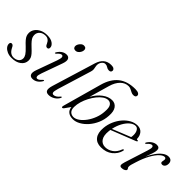

<svg xmlns="http://www.w3.org/2000/svg" viewBox="37 -1421 2130 2130"><g transform="rotate(45 1102.0 -356.0)"><path d="M151 -10.5Q188.5 -10.5 212.8 -30Q237 -49.5 237 -80.5Q237 -102.5 222 -126.5Q207 -150.5 162 -193Q129.5 -223 111.8 -244Q94 -265 87 -283.5Q80 -302 80 -324.5Q80.5 -359 101 -387.8Q121.5 -416.5 158 -434Q194.5 -451.5 243 -451.5Q301 -451.5 332.5 -428.2Q364 -405 364 -376.5Q364.5 -349.5 340.5 -349.5Q330 -349.5 322 -356.5Q314 -363.5 306.5 -382Q283 -434 234.5 -434Q192 -434 165.5 -410.5Q139 -387 139 -351.5Q139 -334.5 144.5 -318.5Q150 -302.5 166.5 -282.2Q183 -262 215.5 -231.5Q247.5 -202 265 -181.5Q282.5 -161 289.2 -143Q296 -125 295.5 -104.5Q294.5 -55 252 -23.2Q209.5 8.5 140.5 8.5Q101 8.5 71.2 -4.8Q41.5 -18 25 -38.5Q8.5 -59 8.5 -81Q8.5 -107.5 30 -107.5Q40.5 -107.5 49 -100Q57.5 -92.5 66 -73.5Q83.5 -39.5 105 -25Q126.5 -10.5 151 -10.5Z M584.5 -550Q565 -550 555.2 -561.5Q545.5 -573 547.5 -589.5Q549.5 -612 569 -635Q588.5 -658 613 -658Q633.5 -658 642.8 -646.5Q652 -635 649.5 -618.5Q647.5 -594.5 628.5 -572.2Q609.5 -550 584.5 -550ZM497 -106Q481.5 -62.5 485.8 -46Q490 -29.5 504.5 -29.5Q514.5 -29.5 527 -37Q539.5 -44.5 557.5 -65Q566.5 -74 571.5 -71.5Q577.5 -68.5 571 -56.5Q530.5 8.5 467 8.5Q434.5 8.5 423.8 -16Q413 -40.5 430.5 -89L517.5 -330Q534 -376.5 530.5 -394Q527 -411.5 511.5 -411.5Q501.5 -411.5 489 -404Q476.5 -396.5 458 -375.5Q449 -367 444 -369.5Q438.5 -372.5 445 -384Q487 -451 548.5 -451Q580 -451 591.5 -426.2Q603 -401.5 584 -349Z M979.5 -719.5Q1008 -719.5 1021.2 -709.5Q1034.5 -699.5 1034.5 -686Q1034.5 -657 1001.5 -657Q980.5 -657 963.8 -669.2Q947 -681.5 925 -681.5Q903 -681.5 885.5 -660Q868 -638.5 866.5 -612Q865.5 -595.5 869.2 -580.5Q873 -565.5 874.8 -548Q876.5 -530.5 869.5 -508L748.5 -113Q733.5 -63 738 -46.8Q742.5 -30.5 759.5 -30.5Q775 -30.5 792.8 -40.5Q810.5 -50.5 829 -74Q835.5 -81 840 -80Q847 -78 842 -66Q826 -33.5 792 -12.5Q758 8.5 720.5 8.5Q685.5 8.5 675.2 -15.5Q665 -39.5 681.5 -93.5L837 -603Q873 -719.5 979.5 -719.5Z M1125.5 -534 1058 -298.5Q1096 -367.5 1150.8 -409Q1205.5 -450.5 1262.5 -450.5Q1309.5 -450.5 1336.8 -413.2Q1364 -376 1358.5 -302.5Q1355 -238.5 1330.8 -182.2Q1306.5 -126 1269 -83.2Q1231.5 -40.5 1187.5 -16Q1143.5 8.5 1101 8.5Q1056 8.5 1028 -12.2Q1000 -33 995.5 -76.5L948.5 -10.5Q939 2.5 930.5 2Q923.5 2 921.5 -4.5Q919.5 -11 924 -27.5L1050.5 -481.5Q1083.5 -599.5 1158 -659.5Q1232.5 -719.5 1356 -719.5Q1391 -719.5 1407.5 -709.5Q1424 -699.5 1424 -684.5Q1424 -655 1386 -655Q1368.5 -655 1351.8 -663.8Q1335 -672.5 1317.8 -681Q1300.5 -689.5 1281.5 -689.5Q1229.5 -689.5 1188 -649Q1146.5 -608.5 1125.5 -534ZM1231 -420.5Q1201.5 -420 1171.2 -399.5Q1141 -379 1113.5 -344.8Q1086 -310.5 1064 -268.5Q1042 -226.5 1029.2 -182.8Q1016.5 -139 1016 -99.5Q1015.5 -54.5 1036.5 -34Q1057.5 -13.5 1089.5 -13.5Q1121.5 -13.5 1156 -37.8Q1190.5 -62 1220.5 -103.2Q1250.5 -144.5 1270.2 -196.2Q1290 -248 1293 -303.5Q1298.5 -368.5 1279.8 -394.8Q1261 -421 1231 -420.5Z M1745 -139Q1729 -77 1676.2 -34.2Q1623.5 8.5 1541.5 8.5Q1473 8.5 1438 -36.5Q1403 -81.5 1411 -165Q1416 -222 1438.8 -273.8Q1461.5 -325.5 1496.2 -365.5Q1531 -405.5 1573.2 -428.5Q1615.5 -451.5 1660 -451.5Q1708 -451.5 1733.8 -420Q1759.5 -388.5 1760 -346Q1760.5 -333 1773.5 -335.5Q1783 -337 1783.5 -329.5Q1784.5 -321.5 1767 -315Q1752.5 -309 1716.5 -295Q1680.5 -281 1636 -263.5Q1591.5 -246 1549.5 -229.5Q1507.5 -213 1481 -202.5Q1479 -191 1478 -179.5Q1470 -103.5 1497.5 -64.8Q1525 -26 1575 -26Q1622.5 -26 1664.5 -55.5Q1706.5 -85 1727.5 -143.5Q1732.5 -153.5 1739 -153.5Q1748.5 -153.5 1745 -139ZM1648.5 -433Q1616.5 -433 1583.5 -406.2Q1550.5 -379.5 1524 -332Q1497.5 -284.5 1484.5 -222.5Q1506.5 -231.5 1536.8 -243.8Q1567 -256 1598.5 -268.8Q1630 -281.5 1657 -292.2Q1684 -303 1700 -309.5Q1703.5 -323.5 1703.5 -347.5Q1703.5 -384 1688.2 -408.5Q1673 -433 1648.5 -433Z M1858.5 -369.5Q1853 -372.5 1859.5 -384Q1879.5 -416 1907.2 -433.5Q1935 -451 1964 -451Q2007 -451 2007 -409.5Q2007 -384.5 1993.8 -347.8Q1980.5 -311 1964.5 -266.5Q1988.5 -319.5 2018.5 -361.2Q2048.5 -403 2081.5 -427Q2114.5 -451 2147.5 -451Q2176.5 -451 2190.8 -434.8Q2205 -418.5 2204 -392Q2203 -366.5 2190.2 -351.2Q2177.5 -336 2160 -336Q2134.5 -336 2134.5 -357.5Q2134.5 -366.5 2137.2 -374.8Q2140 -383 2140 -392Q2140 -417.5 2119 -417.5Q2094.5 -417.5 2061.5 -386.8Q2028.5 -356 1994.8 -295.5Q1961 -235 1933.5 -146Q1923.5 -115 1918 -95.5Q1912.5 -76 1912.5 -60Q1912.5 -46 1919.2 -39.8Q1926 -33.5 1926 -23.5Q1926 -12 1909 -1.8Q1892 8.5 1865 8.5Q1843 8.5 1839.2 -7.8Q1835.5 -24 1847 -60.5L1933 -330.5Q1948 -377.5 1944.8 -394.5Q1941.5 -411.5 1926 -411.5Q1916.5 -411.5 1903.8 -404Q1891 -396.5 1872.5 -375.5Q1863.5 -367 1858.5 -369.5Z"/></g></svg>

Font: Fraunces 72pt S000 Light
Style: Italic
Weight: 300
Italic angle: -16°
Version: Version 1.000; ttfautohint (v1.8.3)